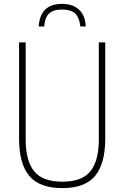

<svg xmlns="http://www.w3.org/2000/svg" viewBox="-20 -958 639 987"><path d="M300 9Q183 9 130.5 -53.8Q78 -116.5 78 -246V-740H112V-241Q112 -131.5 155.5 -77.8Q199 -24 300 -24Q401.5 -24 444.8 -77.8Q488 -131.5 488 -241V-740H521V-246Q521 -116.5 469 -53.8Q417 9 300 9ZM179 -822Q186.5 -938 299 -938Q354 -938 385.8 -909Q417.5 -880 421 -822H393Q388 -868.5 366 -888.8Q344 -909 299 -909Q254 -909 232.5 -888.8Q211 -868.5 207 -822Z"/></svg>

Font: Encode Sans Cnd Th
Style: Regular
Weight: 100
Width: 3
Designer: Multiple Designers
Foundry: Impallari Type
Version: Version 3.002; ttfautohint (v1.8.3) -l 8 -r 50 -G 200 -x 14 